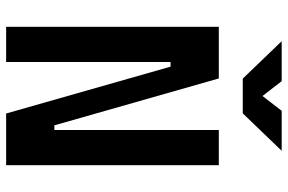

<svg xmlns="http://www.w3.org/2000/svg" viewBox="-176 -762 938 626"><g transform="rotate(90 293.0 -449.0)"><path d="M350.1 0 197.3 -536.1H182.1V0H67.4V-693.4H235.8L388.7 -157.2H403.8V-693.4H518.6V0ZM236.3 -771.5 114.3 -898.4H244.6L293 -835.9L341.3 -898.4H471.7L349.6 -771.5Z"/></g></svg>

Font: CaskaydiaCove NF SemiBold
Style: Regular
Weight: 600
Designer: Aaron Bell
Foundry: Saja Typeworks
Version: Version 2111.001; VTT 6.35;Nerd Fonts 3.2.1